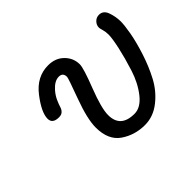

<svg xmlns="http://www.w3.org/2000/svg" viewBox="-102 -597 764 764"><g transform="rotate(-45 279.5 -215.5)"><path d="M79.1 -287.1Q79.1 -322.3 123 -379.2Q167 -436 231 -436Q272 -436 297.6 -410.4Q323.2 -384.8 323.2 -349.1Q323.2 -328.1 291.5 -246.6Q259.8 -165 259.8 -127Q259.8 -56.2 337.9 -56.2Q373 -56.2 403.6 -95Q434.1 -133.8 450.9 -187Q467.8 -240.2 477.8 -285.6Q487.8 -331.1 487.8 -352.1Q487.8 -368.2 483.9 -381.1Q480 -394 480 -398.9Q480 -413.1 490.5 -424.1Q501 -435.1 516.1 -435.1Q540 -435.1 549.3 -409.4Q558.6 -383.8 559.1 -356Q559.1 -333 552 -293.5Q544.9 -253.9 528.1 -201.4Q511.2 -148.9 487.1 -103.5Q462.9 -58.1 422.9 -26.6Q382.8 4.9 335.9 4.9Q278.8 4.9 234.4 -25.6Q189.9 -56.2 189.9 -127Q189.9 -174.8 220.9 -258.8Q252 -342.8 252 -350.1Q252 -374 229 -374Q205.1 -374 181.2 -347.2Q167 -331.1 158.9 -313Q150.9 -294.9 147.9 -284.4Q145 -273.9 137.5 -266.4Q129.9 -258.8 116.2 -258.8H113.8Q79.1 -259.3 79.1 -287.1Z"/></g></svg>

Font: CMU Typewriter Text Variable Width
Style: Italic
Weight: 500
Italic angle: -14.04°
Version: Version 0.7.0